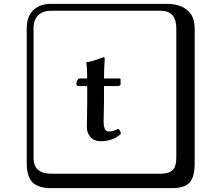

<svg xmlns="http://www.w3.org/2000/svg" viewBox="-20 -774 1140 1006"><path d="M390.1 -323.2Q380.4 -323.2 379.9 -334Q379.9 -341.8 385 -352.3Q390.1 -362.8 396 -362.8H437Q437 -413.6 432.1 -445.8L433.1 -448.2Q460 -450.2 522 -474.1Q528.8 -474.1 528.8 -466.8Q524.9 -409.7 524.9 -362.8H606Q611.8 -362.8 611.8 -357.9V-333Q611.8 -323.2 594.2 -323.2H524.9V-245.1Q524.9 -220.2 523.9 -184.1Q522.9 -147.9 522.9 -139.2Q522.9 -85 547.9 -85Q575.7 -85 599.1 -99.1Q613.3 -90.3 612.8 -71.8Q570.8 -33.7 506.8 -34.2Q472.7 -34.2 453.9 -56.2Q435.1 -78.1 435.1 -106.9Q435.1 -115.7 436 -163.8Q437 -211.9 437 -236.8V-323.2ZM249 -717.8Q204.1 -717.8 179.9 -693.8Q155.8 -669.9 155.8 -625V53.2Q155.8 136.2 249 136.2H820.8Q865.7 136.2 884.8 117.2Q903.8 98.1 903.8 53.2V-625Q903.8 -717.8 820.8 -717.8ZM1000 84Q1000 152.8 973.4 182.4Q946.8 211.9 880.9 211.9H249Q181.2 211.9 150.6 181.4Q120.1 150.9 120.1 84V-625Q120.1 -687 154.1 -720.5Q188 -753.9 249 -753.9H851.1Q920.9 -753.9 960.4 -721.9Q1000 -689.9 1000 -625Z"/></svg>

Font: Linux Biolinum Keyboard
Style: Regular
Weight: 700
Designer: Philipp H. Poll
Foundry: Philipp H. Poll
Version: Version 0.6.1 ; ttfautohint (v0.9)